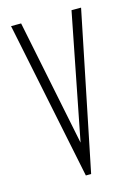

<svg xmlns="http://www.w3.org/2000/svg" viewBox="-100 -678 514 737"><g transform="rotate(-15 156.5 -310.0)"><path d="M148 4 19 -624H59L161 -123L259 -623H297L169 4Z"/></g></svg>

Font: Inconsolata ExtraCondensed Light
Style: Regular
Weight: 300
Width: 2
Monospace: yes
Designer: Raph Levien, Cyreal, Brenton Simpson
Foundry: Raph Levien, Cyreal, Google
Version: Version 3.100; ttfautohint (v1.8.4.7-5d5b)